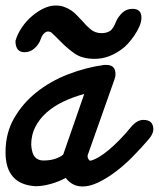

<svg xmlns="http://www.w3.org/2000/svg" viewBox="-68 -629 575 695"><path d="M407 -170Q428 -195 451 -195Q487 -195 487 -161Q487 -145 472 -127Q444 -94 413 -62.5Q382 -31 350 -7Q318 17 287.5 31.5Q257 46 231 46Q211 46 195.5 37.5Q180 29 170 15Q144 29 115 37Q86 45 61 45Q-48 39 -48 -78Q-48 -147 -17 -201Q14 -255 64 -295Q114 -335 178.5 -360Q243 -385 309 -394H317Q350 -394 350 -361Q350 -356 349.5 -352.5Q349 -349 346 -343L348 -346Q324 -277 299 -207.5Q274 -138 250 -69Q249 -67 249 -64Q249 -57 252 -53Q255 -49 258 -47Q286 -53 326 -86.5Q366 -120 407 -170ZM162 -73 237 -289Q197 -278 162 -261.5Q127 -245 101 -222Q75 -199 60 -170Q45 -141 45 -105Q47 -73 58.5 -60.5Q70 -48 89 -48Q119 -48 139.5 -57Q160 -66 162 -72ZM118 -511Q116 -513 116 -513ZM80 -489Q74 -470 58 -455Q42 -440 21 -440Q-12 -440 -12 -481Q-5 -506 11 -529.5Q27 -553 47.5 -570.5Q68 -588 90 -598.5Q112 -609 133 -609Q151 -609 164.5 -604Q178 -599 189.5 -591.5Q201 -584 210.5 -573.5Q220 -563 230 -553Q244 -536 260.5 -522.5Q277 -509 300 -509Q317 -509 329.5 -516.5Q342 -524 353 -553Q361 -570 375.5 -583.5Q390 -597 412 -597Q444 -597 444 -565Q444 -550 436.5 -533Q429 -516 418 -500Q407 -484 395 -471Q383 -458 373 -451Q350 -434 325.5 -425Q301 -416 274 -416Q229 -416 201 -436Q173 -456 149 -481Q140 -490 131.5 -498.5Q123 -507 118 -511H119Q112 -515 106 -515Q98 -515 90.5 -507Q83 -499 81 -491Z"/></svg>

Font: Discipuli Britannica Bold
Style: Regular
Weight: 700
Designer: Peter Wiegel
Foundry: Peter Wiegel
Version: Version 0.001 2009